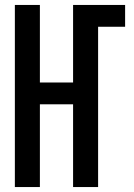

<svg xmlns="http://www.w3.org/2000/svg" viewBox="-20 -755 540 775"><path d="M40 0V-735H141V-422H275V-735H485V-647H376V0H275V-334H141V0Z"/></svg>

Font: Iosevka SS04 Semibold
Style: Regular
Weight: 600
Monospace: yes
Designer: Belleve Invis
Foundry: Belleve Invis
Version: Version 19.0.0; ttfautohint (v1.8.4)